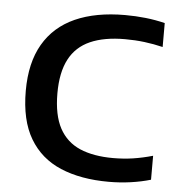

<svg xmlns="http://www.w3.org/2000/svg" viewBox="-47 -647 649 699"><g transform="rotate(5 277.5 -297.0)"><path d="M375.5 7.5Q273 7.5 199.2 -23.8Q125.5 -55 85.8 -122Q46 -189 46 -296.5Q46 -399 85.5 -467Q125 -535 200.2 -568.8Q275.5 -602.5 382.5 -602.5Q421.5 -602.5 457.8 -598.5Q494 -594.5 528.5 -586V-498.5Q495.5 -506.5 461 -510.8Q426.5 -515 390 -515Q314 -515 263 -492.5Q212 -470 186.8 -422Q161.5 -374 161.5 -297.5Q161.5 -218 187.2 -170.2Q213 -122.5 262.5 -101.2Q312 -80 384 -80Q421.5 -80 456.5 -85.2Q491.5 -90.5 528.5 -101V-13.5Q494.5 -3.5 455.5 2Q416.5 7.5 375.5 7.5Z"/></g></svg>

Font: Encode Sans SC SemiExpanded Medium
Style: Regular
Weight: 500
Width: 6
Designer: Multiple Designers
Foundry: Impallari Type
Version: Version 3.002